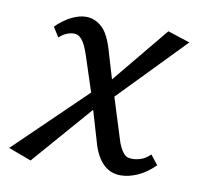

<svg xmlns="http://www.w3.org/2000/svg" viewBox="-67 -508 597 578"><g transform="rotate(10 231.5 -219.5)"><path d="M277 -225 314 -107Q319 -89 325 -77.5Q331 -66 337 -59.5Q343 -53 349.5 -51.5Q356 -50 363 -50Q376 -50 390 -55Q404 -60 417 -73L440 -44Q415 -19 388 -7Q361 5 336 5Q323 5 310.5 1Q298 -3 286 -13.5Q274 -24 264 -42Q254 -60 247 -87L221 -175L62 8L-8 -18L206 -225L171 -332Q165 -350 159.5 -361.5Q154 -373 148 -379.5Q142 -386 136.5 -388.5Q131 -391 125 -391Q114 -391 102 -386Q90 -381 80 -371L61 -401Q83 -423 107 -435Q131 -447 152 -447Q179 -447 201 -427Q223 -407 238 -352L261 -275L403 -447L471 -425Z"/></g></svg>

Font: Isabella Sans
Style: Italic
Weight: 400
Italic angle: -12°
Designer: Christian Thalmann (Catharsis Fonts), Cristiano Sobral
Foundry: The Isabella Sans Project Authors
Version: Version 2.026; ttfautohint (v1.8.4.7-5d5b-dirty)